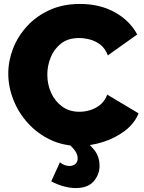

<svg xmlns="http://www.w3.org/2000/svg" viewBox="-20 -734 731 974"><path d="M22 -361Q22 -426 46.5 -488.5Q71 -551 118 -602Q165 -653 232.5 -683.5Q300 -714 385 -714Q487 -714 563 -671.5Q639 -629 676 -559L527 -453Q514 -488 489.5 -507Q465 -526 436.5 -533.5Q408 -541 381 -541Q325 -541 289.5 -513Q254 -485 237 -442.5Q220 -400 220 -355Q220 -306 239.5 -263Q259 -220 295.5 -193.5Q332 -167 383 -167Q410 -167 438 -175.5Q466 -184 489 -203Q512 -222 524 -254L683 -159Q662 -107 613 -70Q564 -33 502 -13.5Q440 6 379 6Q300 6 234.5 -25.5Q169 -57 121.5 -109.5Q74 -162 48 -227.5Q22 -293 22 -361ZM364 220Q336 220 304 211.5Q272 203 240 186L284 89Q295 99 308 103.5Q321 108 332 108Q350 108 362 98Q374 88 374 69Q374 36 332 0L392 -36Q430 -8 457.5 26Q485 60 485 107Q485 151 455.5 185.5Q426 220 364 220Z"/></svg>

Font: Raleway Black
Style: Regular
Weight: 900
Designer: Matt McInerney, Pablo Impallari, Rodrigo Fuenzalida
Foundry: Matt McInerney, Pablo Impallari, Rodrigo Fuenzalida
Version: Version 4.026